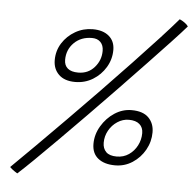

<svg xmlns="http://www.w3.org/2000/svg" viewBox="-51 -762 825 818"><g transform="rotate(5 361.0 -353.0)"><path d="M52.5 5Q48 2.5 41.8 -1.8Q35.5 -6 29.5 -10.8Q23.5 -15.5 20 -19.5Q64.5 -63 122.5 -121Q180.5 -179 245.5 -244.8Q310.5 -310.5 375.8 -378Q441 -445.5 500.5 -508.2Q560 -571 608 -623.2Q656 -675.5 685 -709.5Q694 -706 705.8 -697.8Q717.5 -689.5 722 -682Q700 -656.5 658.8 -612.5Q617.5 -568.5 564 -512.2Q510.5 -456 450.8 -394Q391 -332 330.8 -270.5Q270.5 -209 216.2 -154.5Q162 -100 119.2 -58.2Q76.5 -16.5 52.5 5ZM468 -103.5Q497.5 -103.5 520 -119Q542.5 -134.5 555.2 -159.2Q568 -184 568 -212Q568 -236.5 552.2 -250.2Q536.5 -264 506.5 -264Q480.5 -264 457.8 -249Q435 -234 421.5 -209.8Q408 -185.5 408 -157.5Q408 -133 422.5 -118.2Q437 -103.5 468 -103.5ZM464.5 -65.5Q418.5 -65.5 391.8 -86.8Q365 -108 365 -149Q365 -189 386.5 -225.2Q408 -261.5 442 -283.8Q476 -306 514.5 -306Q563.5 -306 587.5 -281.8Q611.5 -257.5 611.5 -219.5Q611.5 -179.5 591.8 -144.2Q572 -109 538.5 -87.2Q505 -65.5 464.5 -65.5ZM264 -404.5Q218.5 -404.5 194 -428.2Q169.5 -452 169.5 -490Q169.5 -530 190.2 -562.8Q211 -595.5 245.2 -615.2Q279.5 -635 320 -635Q364 -635 389.2 -613.5Q414.5 -592 414.5 -554.5Q414.5 -514.5 394 -480.2Q373.5 -446 339.5 -425.2Q305.5 -404.5 264 -404.5ZM273.5 -445.5Q316 -445.5 342.8 -476Q369.5 -506.5 369.5 -546.5Q369.5 -570.5 356.2 -584Q343 -597.5 320 -597.5Q273 -597.5 243.2 -568Q213.5 -538.5 213.5 -495Q213.5 -471 228.8 -458.2Q244 -445.5 273.5 -445.5Z"/></g></svg>

Font: Grandstander Thin ExtraLight
Style: Italic
Weight: 250
Italic angle: -15°
Version: Version 1.200